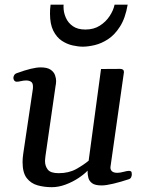

<svg xmlns="http://www.w3.org/2000/svg" viewBox="-20 -776 615 810"><path d="M198.2 13.7Q167 13.7 138.7 5.9Q110.4 -2 92.8 -24.7Q75.2 -47.4 75.2 -92.3Q75.2 -108.4 78.1 -127.9L118.7 -401.4Q119.1 -404.8 119.1 -410.2Q119.1 -426.3 110.6 -431.4Q102.1 -436.5 90.3 -436.5Q80.1 -436.5 68.8 -433.8Q57.6 -431.2 50.8 -431.2Q39.1 -431.2 36.6 -445.3Q35.6 -450.7 39.3 -457.8Q43 -464.8 50.8 -467.3Q117.2 -491.7 151.4 -491.7Q179.7 -491.7 193.6 -481.9Q207.5 -472.2 212.2 -458.7Q216.8 -445.3 216.8 -434.1Q216.8 -426.3 215.8 -421.1Q214.8 -416 214.8 -416L171.9 -118.7Q171.4 -113.3 170.7 -107.7Q169.9 -102.1 169.9 -96.7Q169.9 -75.7 181.6 -60.5Q193.4 -45.4 227.5 -45.4Q270 -45.4 301.3 -62.7Q332.5 -80.1 354 -98.1L406.2 -484.9L486.8 -485.4Q502.9 -485.4 502.9 -471.7L446.3 -73.7Q444.3 -62 451.4 -54.4Q458.5 -46.9 475.1 -46.9Q485.4 -46.9 501 -51Q516.6 -55.2 523.9 -55.2Q528.3 -55.2 532.2 -53.2Q536.1 -51.3 536.1 -40.5Q536.1 -34.7 533.4 -28.6Q530.8 -22.5 523.9 -20Q490.2 -8.8 458.7 -1.2Q427.2 6.3 409.2 6.3Q380.9 6.3 368.4 -3.2Q356 -12.7 352.8 -25.9Q349.6 -39.1 349.6 -49.8Q349.6 -51.3 349.6 -53Q349.6 -54.7 349.6 -56.2Q335.4 -41 310.8 -24.7Q286.1 -8.3 256.6 2.7Q227.1 13.7 198.2 13.7ZM329.6 -579.1Q310.1 -579.1 286.1 -584.5Q262.2 -589.8 240.5 -604.2Q218.8 -618.7 204.8 -646.5Q190.9 -674.3 190.9 -718.8Q190.9 -727.5 191.4 -736.8Q191.9 -746.1 193.4 -756.3H248.5Q248 -753.9 248 -751.2Q248 -748.5 248 -746.1Q248 -723.6 257.6 -701.7Q267.1 -679.7 287.4 -665.5Q307.6 -651.4 340.3 -651.4Q375.5 -651.4 401.1 -667.7Q426.8 -684.1 442.6 -708.3Q458.5 -732.4 463.4 -756.3H518.6Q508.8 -699.2 486.3 -664.1Q463.9 -628.9 435.8 -610.6Q407.7 -592.3 379.4 -585.7Q351.1 -579.1 329.6 -579.1Z"/></svg>

Font: Gelasio
Style: Italic
Weight: 400
Italic angle: -8.5°
Designer: Eben Sorkin
Foundry: Eben Sorkin
Version: Version 1.008